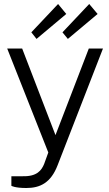

<svg xmlns="http://www.w3.org/2000/svg" viewBox="-20 -773 548 962"><path d="M112 169C181 169 235 143 269 54L496 -530H425L258 -96L91 -530H16L222 -9L201 49C188 80 166 112 93 110H37V158C37 158 54 169 112 169ZM312 -703 271 -753 137 -611 163 -578ZM469 -703 427 -753 293 -611 320 -578Z"/></svg>

Font: Cheyenne Sans Light
Style: Regular
Weight: 300
Designer: The Public Sans project authors (U.S. Web Design System), Libre Franklin designed by Pablo Impallari and Rodrigo Fuenzal
Foundry: The Cheyenne Sans Project Authors
Version: Version 2.007